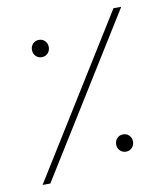

<svg xmlns="http://www.w3.org/2000/svg" viewBox="-80 -765 708 831"><g transform="rotate(-10 274.0 -350.0)"><path d="M40 0 475 -700H509L74 0ZM421 -79Q405 -79 394.5 -90Q384 -101 384 -117Q384 -133 394.5 -144Q405 -155 421 -155Q437 -155 447.5 -144Q458 -133 458 -117Q458 -101 447.5 -90Q437 -79 421 -79ZM133 -545Q117 -545 106.5 -556Q96 -567 96 -583Q96 -599 106.5 -610Q117 -621 133 -621Q149 -621 159.5 -610Q170 -599 170 -583Q170 -567 159.5 -556Q149 -545 133 -545Z"/></g></svg>

Font: Fustat ExtraLight
Style: Regular
Weight: 250
Designer: Mohamed Gaber, Khaled Hosny, Laura Garcia Mut
Foundry: Kief Type Foundry, Alif Type Foundry, Hard Type Foundry
Version: Version 1.007